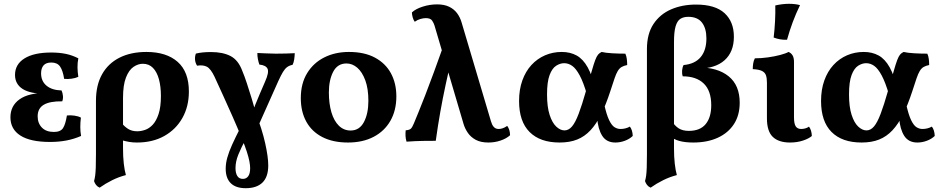

<svg xmlns="http://www.w3.org/2000/svg" viewBox="-20 -740 4950 1009"><path d="M243 6Q139.7 6 87.3 -27.6Q34.8 -61.1 34.8 -123.6Q34.8 -183.5 82.2 -217.7Q129.7 -251.9 222.8 -251.9V-246.9Q138.6 -246.9 98.8 -272.6Q58.9 -298.4 58.9 -346.3Q58.9 -402 108.7 -433Q158.4 -464 249.4 -464Q291.2 -464 325.3 -457Q359.4 -450 391.6 -433.5Q387 -410 387.3 -386Q387.6 -361.9 391.6 -336.3Q376.5 -329.2 355.9 -326.4Q335.4 -323.6 317.1 -325.6Q310.3 -369.4 295.7 -390.4Q281.1 -411.4 249.8 -411.4Q221.6 -411.4 208.7 -396.2Q195.9 -381.1 195.9 -354.9Q195.9 -313.6 224.3 -289.9Q252.6 -266.1 303.4 -264.7Q309.5 -251.4 310.8 -235.5Q312.1 -219.6 307 -207.5Q242 -208.5 209.9 -189.4Q177.9 -170.3 177.9 -128.7Q177.9 -92.4 200.2 -69.5Q222.6 -46.6 263.2 -46.6Q297.8 -46.6 311 -66.5Q324.1 -86.3 331.6 -133.2Q349.8 -135.2 370.4 -132.4Q391 -129.7 405.1 -122Q402 -96.6 402 -72.5Q402 -48.5 406.1 -25.5Q368.3 -9 328.2 -1.5Q288.1 6 243 6Z M749.5 -467Q854.6 -467 913.6 -414.9Q972.6 -362.8 972.6 -259.1Q972.6 -180.5 938.5 -120Q904.4 -59.5 843.1 -25.2Q781.9 9 699.6 9Q676.8 9 657.7 5.6Q638.5 2.1 615.7 -4.3V-97.5Q633 -75.4 652.9 -62.8Q672.7 -50.1 701.6 -50.1Q720.5 -50.1 742.1 -57.3Q763.6 -64.5 782.5 -84.4Q801.3 -104.4 813.4 -141Q825.6 -177.7 825.6 -235.6Q825.6 -285.2 815.3 -323.3Q804.9 -361.5 783.9 -383.2Q762.9 -404.9 730.5 -404.9Q705.5 -404.9 681.4 -388.4Q657.3 -371.9 641.9 -332.4Q626.5 -293 626.5 -225.2V40Q626.5 84 630.5 119.7Q634.6 155.5 641.6 180.1Q605 189.4 569.9 206.8Q534.8 224.1 503.7 246.2Q492 241.1 484.9 232Q477.8 222.9 474.3 211.6Q478.3 197.2 480.3 181.7Q482.3 166.3 483.3 140.2Q484.3 114.2 484.3 69.3V-210.4Q484.3 -292.5 516.4 -349.7Q548.4 -406.8 608 -436.9Q667.6 -467 749.5 -467Z M1271.2 249Q1219.1 249 1192.6 222.6Q1166.1 196.3 1166.1 146.7Q1166.1 118.6 1174.5 88.4Q1182.8 58.2 1199.8 20.5Q1216.9 -17.2 1242.3 -67.1L1271.2 -8.8Q1247.2 36.4 1232.4 72.8Q1217.6 109.2 1217.6 143.2Q1217.6 169.6 1227.1 184.8Q1236.5 200.1 1256.5 200.1Q1274 200.1 1284.3 186.3Q1294.6 172.6 1294.6 143.6Q1294.6 128.5 1290.6 107.6Q1286.6 86.8 1276.9 56.6Q1267.2 26.5 1249.8 -15.5Q1226.2 -73.3 1201.6 -128.8Q1177 -184.3 1153.1 -236.8Q1129.3 -289.2 1107.4 -336.7Q1087.4 -378.9 1067.1 -389.4Q1046.9 -399.8 1015.6 -394.8Q1005.9 -410.2 1004.9 -427.5Q1003.9 -444.8 1009.5 -458.5Q1026.3 -462.5 1045.5 -464.5Q1064.8 -466.5 1088.5 -466.5Q1151 -466.5 1191.5 -445.5Q1232 -424.5 1253 -368.3Q1265.1 -339.7 1277.4 -302Q1289.8 -264.4 1302.1 -224.1Q1314.4 -183.8 1323.8 -145.6Q1357.6 -59.7 1373.6 12.6Q1389.7 84.9 1389.7 129.3Q1389.7 189.6 1359.4 219.3Q1329.1 249 1271.2 249ZM1330.8 -63.6 1299.4 -131.9Q1311.4 -163.9 1322.1 -190.8Q1332.8 -217.8 1345.2 -246.5Q1357.6 -275.3 1373 -310.9Q1394.8 -359.7 1386.1 -378.5Q1377.4 -397.2 1343 -400.7Q1338.6 -412.8 1335.3 -429.6Q1332 -446.3 1332.6 -461.5Q1352.6 -460.5 1377.6 -459.5Q1402.6 -458.5 1429.7 -458Q1456.9 -458 1482.9 -458.7Q1508.9 -459.5 1529 -460.5Q1528.5 -444.3 1526 -427.3Q1523.4 -410.3 1517.4 -399.2Q1500.9 -396.2 1489.1 -387.5Q1477.3 -378.9 1466.9 -361.6Q1456.5 -344.3 1442.7 -314.2Z M1808.7 9Q1729.7 9 1674 -19.7Q1618.3 -48.4 1589.6 -100.9Q1560.8 -153.3 1560.8 -224.3Q1560.8 -301.2 1594 -355.4Q1627.1 -409.7 1684.4 -438.4Q1741.7 -467 1813.4 -467Q1895.4 -467 1950.8 -437Q2006.3 -407 2034.6 -354.5Q2062.9 -302.1 2062.9 -233.2Q2062.9 -160 2031.8 -105.4Q2000.7 -50.9 1943.7 -21Q1886.6 9 1808.7 9ZM1822.5 -54.1Q1868.9 -54.1 1892.4 -98.4Q1915.9 -142.7 1915.9 -210.2Q1915.9 -273.8 1899.8 -317.7Q1883.6 -361.6 1857.6 -384.1Q1831.5 -406.5 1800.8 -406.5Q1753.8 -406.5 1731 -362.9Q1708.3 -319.3 1708.3 -254.2Q1708.3 -195.5 1721.6 -150.1Q1735 -104.7 1760.8 -79.4Q1786.6 -54.1 1822.5 -54.1Z M2546.4 9Q2506.7 9 2480.4 -5.1Q2454.1 -19.3 2438.9 -41.5Q2423.6 -63.8 2416.5 -87.2L2263.3 -606.2Q2259.8 -618.1 2251.1 -631.4Q2242.4 -644.8 2217.6 -644.8Q2205.1 -644.8 2189.4 -640.3Q2173.6 -635.9 2159.6 -625.6Q2152.6 -635.1 2148.9 -648.3Q2145.1 -661.5 2144.6 -674.7Q2164.2 -693.2 2201.4 -705.1Q2238.6 -717 2276.8 -717Q2314.5 -717 2340.2 -704.6Q2365.9 -692.2 2382 -670.7Q2398 -649.2 2406 -621.3L2560.3 -101.9Q2562.3 -95.4 2566.3 -85.9Q2570.3 -76.5 2578.7 -69.4Q2587.2 -62.2 2601.6 -62.2Q2610.1 -62.2 2621 -65.7Q2632 -69.1 2645.5 -78.4Q2660 -59.3 2660.5 -29.3Q2641.3 -11.8 2610.7 -1.4Q2580.1 9 2546.4 9ZM2116.5 4.5Q2111.9 -9.7 2111.1 -25.4Q2110.4 -41 2112 -55.2Q2132.1 -56.7 2139.4 -64Q2146.7 -71.3 2155.1 -91.7Q2163.7 -111.8 2178.8 -149.2Q2194 -186.6 2214.8 -239.9Q2235.5 -293.3 2260.3 -360.9Q2285.1 -428.5 2313.6 -508.6L2359 -458.2Q2337.9 -368.8 2322.2 -296Q2306.5 -223.1 2294.1 -153.1Q2281.6 -83 2270 0Q2242.2 0 2203.7 0.5Q2165.2 1 2116.5 4.5Z M2920.8 9Q2818.2 9 2763 -46.4Q2707.8 -101.7 2707.8 -209.1Q2707.8 -269.4 2725 -317.2Q2742.1 -365 2772.8 -398.4Q2803.5 -431.7 2844.4 -449.4Q2885.2 -467 2932.1 -467Q2976.4 -467 3010.3 -448.4Q3044.2 -429.7 3068.7 -385.6Q3093.2 -341.6 3109.9 -264.2L3065.2 -241.5Q3046.2 -306.9 3026.7 -343.2Q3007.2 -379.6 2987.3 -393.7Q2967.4 -407.9 2944.6 -407.9Q2923.8 -407.9 2902.7 -394.5Q2881.6 -381.1 2868.2 -345.5Q2854.8 -310 2854.8 -243.7Q2854.8 -178.3 2868.4 -136.3Q2882 -94.4 2903.4 -74.5Q2924.7 -54.7 2946.3 -54.7Q2968.4 -54.7 2985.9 -75.3Q3003.5 -95.9 3020.9 -141.8Q3038.3 -187.6 3059.7 -262.9Q3078.5 -326.8 3089.4 -365.3Q3100.2 -403.8 3107.9 -424Q3115.6 -444.3 3123.1 -453.1Q3130.7 -461.9 3141.7 -467Q3162.5 -462 3197.3 -460Q3232.2 -458 3266.3 -458Q3272 -445.8 3274 -430.1Q3276 -414.4 3276 -398.3Q3258.1 -394.7 3246.7 -388Q3235.2 -381.2 3226.5 -366.9Q3217.8 -352.6 3209.2 -327Q3200.5 -301.4 3187.2 -260.3Q3164.2 -189.6 3139 -138.9Q3113.8 -88.3 3083.2 -55.5Q3052.6 -22.6 3013.2 -6.8Q2973.8 9 2920.8 9ZM3213.9 9Q3167.3 9 3144.9 -26.2Q3122.5 -61.5 3118.3 -120.1L3154.8 -194Q3167.3 -137.2 3181 -108.9Q3194.7 -80.5 3209.7 -71.4Q3224.7 -62.2 3240.6 -62.2Q3267.7 -62.2 3290.2 -74.7Q3304.2 -56 3305.2 -25.5Q3288.5 -9.5 3263.7 -0.2Q3238.9 9 3213.9 9Z M3399.1 246.2Q3387.4 241.1 3380.4 232Q3373.3 222.9 3369.7 211.6Q3373.8 197.2 3375.8 181.7Q3377.8 166.3 3378.8 140.2Q3379.8 114.2 3379.8 69.3V-482.3Q3379.8 -561.8 3414 -613.6Q3448.3 -665.4 3506.6 -690.7Q3565 -716 3637.8 -716Q3738.3 -716 3787.5 -671Q3836.7 -626 3836.7 -547Q3836.7 -467 3787.5 -423.2Q3738.4 -379.3 3646 -379.3V-386.3Q3750.9 -386.3 3809.1 -339.1Q3867.3 -291.9 3867.3 -200.4Q3867.3 -134.4 3836.9 -87.7Q3806.6 -41 3751.6 -16Q3696.7 9 3623.5 9Q3580.5 9 3550.2 0.7Q3519.8 -7.6 3496.1 -27.9L3508.1 -107.1Q3525.6 -79.1 3546.5 -65.6Q3567.4 -52.2 3599.7 -52.2Q3659.2 -52.2 3688.5 -87.8Q3717.7 -123.3 3717.7 -187.1Q3717.7 -262.7 3678.6 -300.8Q3639.5 -338.9 3567.9 -338.9Q3563.3 -353 3564.6 -369.7Q3565.9 -386.4 3572.5 -398.2Q3631.5 -403.6 3661.9 -439.6Q3692.3 -475.6 3692.3 -538Q3692.3 -591 3669 -621.3Q3645.7 -651.6 3596.9 -651.6Q3572.1 -651.6 3555.5 -641Q3538.9 -630.3 3530.4 -601.6Q3522 -573 3522 -519V40Q3522 84 3526 119.7Q3530 155.5 3537 180.1Q3500.5 189.4 3465.3 206.8Q3430.2 224.1 3399.1 246.2Z M4131.6 9Q4072.1 9 4041.2 -20.6Q4010.4 -50.3 4010.4 -117.8V-306.2Q4010.4 -329.7 4005.1 -344.7Q3999.8 -359.6 3983.8 -367.4Q3967.8 -375.1 3935.9 -376.7Q3935.9 -391.9 3938.2 -406.6Q3940.4 -421.3 3947 -433.5Q3980.3 -433.5 4015.9 -438.5Q4051.5 -443.5 4080.6 -451.3Q4109.7 -459 4123.8 -467Q4137 -461.9 4144.8 -449.5Q4152.6 -437.1 4152.6 -414.5V-124.1Q4152.6 -89.5 4161.8 -75.9Q4171 -62.2 4190.5 -62.2Q4200 -62.2 4211 -65Q4222 -67.7 4231.4 -74.5Q4245.4 -55.9 4246.4 -25.3Q4230.3 -11.4 4199.5 -1.2Q4168.8 9 4131.6 9ZM4116 -531Q4094.6 -530.5 4078 -533.6Q4061.5 -536.7 4045.7 -542.8Q4050.7 -583.5 4053 -628.5Q4055.3 -673.5 4054.3 -711.4Q4072 -715.4 4090.3 -717.7Q4108.6 -720 4126.3 -720Q4159.6 -720 4184.3 -713Q4162.6 -668.4 4146 -623.8Q4129.4 -579.3 4116 -531Z M4507.8 9Q4405.2 9 4350 -46.4Q4294.8 -101.7 4294.8 -209.1Q4294.8 -269.4 4312 -317.2Q4329.1 -365 4359.8 -398.4Q4390.5 -431.7 4431.4 -449.4Q4472.2 -467 4519.1 -467Q4563.4 -467 4597.3 -448.4Q4631.2 -429.7 4655.7 -385.6Q4680.2 -341.6 4696.9 -264.2L4652.2 -241.5Q4633.2 -306.9 4613.7 -343.2Q4594.2 -379.6 4574.3 -393.7Q4554.4 -407.9 4531.6 -407.9Q4510.8 -407.9 4489.7 -394.5Q4468.6 -381.1 4455.2 -345.5Q4441.8 -310 4441.8 -243.7Q4441.8 -178.3 4455.4 -136.3Q4469 -94.4 4490.4 -74.5Q4511.7 -54.7 4533.3 -54.7Q4555.4 -54.7 4572.9 -75.3Q4590.5 -95.9 4607.9 -141.8Q4625.3 -187.6 4646.7 -262.9Q4665.5 -326.8 4676.4 -365.3Q4687.2 -403.8 4694.9 -424Q4702.6 -444.3 4710.1 -453.1Q4717.7 -461.9 4728.7 -467Q4749.5 -462 4784.3 -460Q4819.2 -458 4853.3 -458Q4859 -445.8 4861 -430.1Q4863 -414.4 4863 -398.3Q4845.1 -394.7 4833.7 -388Q4822.2 -381.2 4813.5 -366.9Q4804.8 -352.6 4796.2 -327Q4787.5 -301.4 4774.2 -260.3Q4751.2 -189.6 4726 -138.9Q4700.8 -88.3 4670.2 -55.5Q4639.6 -22.6 4600.2 -6.8Q4560.8 9 4507.8 9ZM4800.9 9Q4754.3 9 4731.9 -26.2Q4709.5 -61.5 4705.3 -120.1L4741.8 -194Q4754.3 -137.2 4768 -108.9Q4781.7 -80.5 4796.7 -71.4Q4811.7 -62.2 4827.6 -62.2Q4854.7 -62.2 4877.2 -74.7Q4891.2 -56 4892.2 -25.5Q4875.5 -9.5 4850.7 -0.2Q4825.9 9 4800.9 9Z"/></svg>

Font: Vollkorn
Style: Regular
Weight: 400
Designer: Friedrich Althausen
Foundry: Friedrich Althausen
Version: Version 5.001